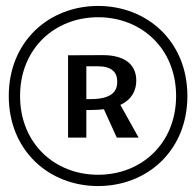

<svg xmlns="http://www.w3.org/2000/svg" viewBox="-20 -688 660 646"><path d="M270.5 -225V-318H289C303.5 -318 317 -319 329.5 -320.5L373 -225H446.5L385 -335C423.5 -353 438.5 -383.5 438.5 -417C438.5 -473.5 396 -503 324.5 -502.5L209 -502V-225ZM284.5 -354.5H270.5V-465H309C355.5 -465 374.5 -445.5 374.5 -413C374.5 -384 360 -354.5 284.5 -354.5ZM310 -62C475.5 -62 610.5 -181.5 610.5 -365C610.5 -548.5 475.5 -668 310 -668C144.5 -668 9.5 -548.5 9.5 -365C9.5 -181.5 144.5 -62 310 -62ZM310 -100C163.5 -100 47.5 -206 47.5 -365C47.5 -524 163.5 -630 310 -630C456.5 -630 572.5 -524 572.5 -365C572.5 -206 456.5 -100 310 -100Z"/></svg>

Font: Monaspace Krypton
Style: Regular
Weight: 400
Designer: Riley Cran & the Lettermatic Team
Foundry: Lettermatic
Version: Version 1.200 (Monaspace Krypton)